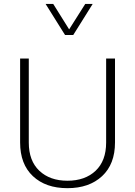

<svg xmlns="http://www.w3.org/2000/svg" viewBox="-20 -958 691 983"><path d="M213.4 -938H252.4L334 -807.6L416.5 -938H454.6L355 -778.8H313ZM523.4 -658.2H568.8V-228.5Q568.8 -117.7 502.7 -56.2Q436.5 5.4 325.2 5.4Q213.9 5.4 148.4 -56.2Q83 -117.7 83 -228.5V-658.2H127.4V-228Q127.4 -134.8 181.4 -83.7Q235.4 -32.7 325.2 -32.7Q415.5 -32.7 469.5 -83.7Q523.4 -134.8 523.4 -228Z"/></svg>

Font: Estedad-FD ExtraLight
Style: Regular
Weight: 200
Designer: Amin Abedi
Version: Version 7.3